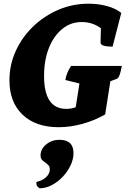

<svg xmlns="http://www.w3.org/2000/svg" viewBox="-20 -675 690 1037"><path d="M218 -264Q218 -87 338 -87Q366 -87 389 -96L409 -224L333 -243Q337 -266 344 -282.5Q351 -299 364 -319H638Q627 -256 612 -250L576 -236L548 -57Q493 -25 427 -6.5Q361 12 297 12Q173 12 102 -55.5Q31 -123 31 -241Q31 -325 65 -399.5Q99 -474 158.5 -531.5Q218 -589 295 -622Q372 -655 458 -655Q512 -655 559 -642Q606 -629 635 -605L588 -423Q557 -423 540 -428.5Q523 -434 523 -444L525 -522Q481 -556 421 -556Q362 -556 316 -518.5Q270 -481 244 -415.5Q218 -350 218 -264ZM194 342Q185 336 180.5 329.5Q176 323 176 308Q210 300 229.5 281.5Q249 263 249 240Q249 222 236.5 212.5Q224 203 211.5 193Q199 183 199 165Q199 130 229.5 105Q260 80 301 80Q377 80 377 152Q377 185 361 218.5Q345 252 318.5 280Q292 308 259.5 325Q227 342 194 342Z"/></svg>

Font: Petrona Black
Style: Italic
Weight: 900
Italic angle: -9°
Designer: Ringo R. Seeber
Foundry: Ringo R. Seeber
Version: Version 2.001; ttfautohint (v1.8.3)